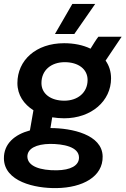

<svg xmlns="http://www.w3.org/2000/svg" viewBox="-36 -752 642 982"><path d="M292 -147C432 -147 532 -236 532 -351C532 -386 522 -417 504 -442L586 -564H467C456 -550 441 -526 427 -503C388 -522 341 -531 292 -531C147 -531 53 -443 53 -327C53 -266 86 -219 135 -188L117 -85C39 -64 -17 -17 -16 59C-14 176 141 212 254 210C386 208 491 152 489 48C487 -64 331 -97 222 -97L231 -152C251 -149 271 -147 292 -147ZM254 119C171 120 105 99 104 49C104 8 149 -15 220 -16C286 -16 368 -2 368 54C368 95 325 118 254 119ZM293 -237C224 -237 176 -272 176 -327C176 -394 227 -434 295 -434C364 -434 412 -399 412 -343C412 -278 361 -237 293 -237ZM344 -578 451 -732H334L245 -578Z"/></svg>

Font: Fixel Display 20240404 SemiBold
Style: Italic
Weight: 600
Italic angle: -10°
Designer: AlfaBravo + MacPaw
Foundry: Kyrylo Tkachov, Marchela Mozhyna, Serhii Makarenko, Maria Weinstein, Zakhar Kryvoshyya
Version: Version 1.211;Glyphs 3.2 (3225)